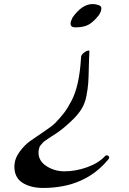

<svg xmlns="http://www.w3.org/2000/svg" viewBox="-20 -930 634 947"><path d="M351 -795Q328 -795 328 -814Q328 -824 338 -844Q385 -910 437 -910Q452 -910 466 -905Q480 -900 480 -890Q480 -871 465 -852Q441 -822 417 -808.5Q393 -795 351 -795ZM193 -3Q131 -3 91 -28.5Q51 -54 51 -108Q51 -146 76 -180.5Q101 -215 131 -236Q161 -257 199 -282.5Q237 -308 252 -323Q279 -351 296.5 -374Q314 -397 333.5 -434.5Q353 -472 364.5 -525.5Q376 -579 380 -650Q381 -663 403 -676Q422 -686 421 -675Q419 -645 418 -594Q417 -543 415 -518Q413 -493 406.5 -458Q400 -423 384.5 -396.5Q369 -370 344 -345Q297 -298 253 -269Q248 -266 234 -257Q220 -248 216.5 -245.5Q213 -243 203 -236Q193 -229 190.5 -225.5Q188 -222 182 -215.5Q176 -209 174.5 -204Q173 -199 171.5 -192Q170 -185 170 -177Q170 -136 209.5 -110.5Q249 -85 298 -85Q354 -85 410.5 -105.5Q467 -126 498 -160Q503 -165 509.5 -163.5Q516 -162 518 -157Q520 -152 516 -146Q400 -3 193 -3Z"/></svg>

Font: Joscelyn
Style: Regular
Weight: 400
Designer: Peter S. Baker
Version: Version 1.012